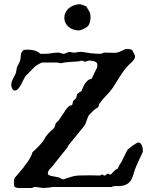

<svg xmlns="http://www.w3.org/2000/svg" viewBox="-20 -913 742 934"><path d="M48.8 -7.8Q48.8 -8.8 48.6 -11.2Q48.3 -13.7 48.3 -16.1Q48.3 -18.6 48.1 -20.8Q47.9 -22.9 47.9 -23.4V-30.3Q47.9 -36.1 48.8 -40.3Q49.8 -44.4 53.2 -49.8Q55.2 -51.8 62.3 -60.1Q69.3 -68.4 77.4 -77.9Q85.4 -87.4 92.3 -95.7Q99.1 -104 100.1 -106.4Q105 -112.8 110.8 -120.8Q116.7 -128.9 122.1 -137.5Q127.4 -146 131.6 -154.8Q135.7 -163.6 137.7 -172.4Q140.6 -174.3 146.7 -180.4Q152.8 -186.5 159.7 -193.1Q166.5 -199.7 172.1 -205.8Q177.7 -211.9 179.7 -214.4Q189.9 -225.6 196.5 -237.8Q203.1 -250 212.9 -261.2Q213.9 -262.7 219 -267.6Q224.1 -272.5 229.7 -277.8Q235.4 -283.2 240.2 -287.8Q245.1 -292.5 245.6 -293.9Q246.1 -294.9 246.8 -297.9Q247.6 -300.8 248.5 -304Q249.5 -307.1 250.2 -309.8Q251 -312.5 251.5 -313.5Q252 -314 253.9 -315.9Q255.9 -317.9 258.1 -320.3Q260.3 -322.8 262.7 -324.7Q265.1 -326.7 266.1 -327.1Q266.6 -328.6 270.5 -334.7Q274.4 -340.8 279.3 -347.9Q284.2 -355 288.3 -361.3Q292.5 -367.7 293.9 -369.1Q294.4 -370.6 296.4 -373.5Q298.3 -376.5 300.5 -379.6Q302.7 -382.8 304.9 -385.3Q307.1 -387.7 308.1 -388.7Q309.1 -390.6 312.7 -393.8Q316.4 -397 317.4 -397.9Q317.9 -398.4 320.1 -399.2Q322.3 -399.9 324.7 -400.4Q327.1 -400.9 329.1 -401.4Q331.1 -401.9 331.1 -401.9Q331.5 -402.8 332.3 -405.8Q333 -408.7 333.5 -412.1Q334 -415.5 334.7 -418.2Q335.4 -420.9 335.9 -421.4Q336.4 -421.9 338.4 -424.1Q340.3 -426.3 342.8 -428.5Q345.2 -430.7 347.4 -432.6Q349.6 -434.6 350.6 -435.1Q350.6 -436 351.3 -439Q352.1 -441.9 352.8 -445.1Q353.5 -448.2 354 -450.9Q354.5 -453.6 354.5 -454.6L356.4 -456.5Q357.4 -457.5 358.2 -457.8Q358.9 -458 359.9 -458.5Q359.9 -459 361.8 -460.4Q363.8 -461.9 366 -463.4Q368.2 -464.8 370.4 -466.3Q372.6 -467.8 373 -467.8Q376.5 -470.2 377.7 -471.9Q378.9 -473.6 379.2 -475.6Q379.4 -477.5 380.1 -480Q380.9 -482.4 383.3 -486.3Q385.7 -492.7 389.6 -500Q393.6 -507.3 398.9 -513.7Q404.3 -520 410.9 -524.4Q417.5 -528.8 425.8 -529.8Q426.8 -532.2 429.9 -538.8Q433.1 -545.4 436.8 -553Q440.4 -560.5 443.6 -567.1Q446.8 -573.7 448.2 -576.2Q452.1 -583 452.9 -587.2Q453.6 -591.3 453.6 -598.1Q453.6 -604 450.4 -607.7Q447.3 -611.3 442.4 -613.3Q437.5 -615.2 431.6 -616.2Q425.8 -617.2 420.4 -618.2H416Q409.2 -618.2 403.8 -615.7Q398.4 -613.3 392.6 -613.3Q390.1 -613.3 389.2 -613.8Q388.2 -613.8 387.7 -614.3Q386.2 -614.3 382.6 -616.2Q378.9 -618.2 378.4 -618.2Q377.4 -618.2 374.5 -617.4Q371.6 -616.7 368.7 -616Q365.7 -615.2 363 -614.7Q360.4 -614.3 359.9 -614.3Q356.9 -613.8 347.2 -613.3Q337.4 -612.8 326.2 -612.1Q314.9 -611.3 305.4 -610.4Q295.9 -609.4 293.9 -608.9Q293 -608.9 290 -608.4Q287.1 -607.9 284.2 -607.2Q281.2 -606.4 278.6 -606Q275.9 -605.5 275.4 -605.5Q272.9 -605.5 267.6 -606.9Q262.2 -608.4 260.7 -608.9H185.5Q184.1 -608.9 180.4 -607.2Q176.8 -605.5 172.4 -603.3Q168 -601.1 163.8 -598.6Q159.7 -596.2 157.7 -594.7Q155.3 -593.8 148.4 -587.4Q141.6 -581.1 133.3 -572.5Q125 -564 116.9 -555.7Q108.9 -547.4 104.5 -543Q100.1 -537.6 94.5 -525.4Q88.9 -513.2 82 -500.7Q75.2 -488.3 66.9 -479.7Q58.6 -471.2 48.8 -473.1Q44.9 -474.1 42.2 -477.5Q39.6 -481 37.8 -485.4Q36.1 -489.7 35.4 -494.1Q34.7 -498.5 34.7 -501Q34.7 -509.3 37.6 -516.8Q40.5 -524.4 44.4 -532Q48.3 -539.6 52.2 -546.9Q56.2 -554.2 58.1 -561.5Q58.1 -563 58.8 -566.4Q59.6 -569.8 60.3 -574Q61 -578.1 61.8 -581.3Q62.5 -584.5 62.5 -585.4Q63 -586.9 65.2 -591.1Q67.4 -595.2 69.8 -600.1Q72.3 -605 74.2 -609.1Q76.2 -613.3 76.7 -614.3Q79.6 -623.5 80.1 -631.3Q80.6 -639.2 81.3 -645.8Q82 -652.3 85 -658.2Q87.9 -664.1 95.2 -669.9Q96.7 -670.4 99.4 -670.7Q102.1 -670.9 105.5 -671.1Q108.9 -671.4 111.6 -671.4Q114.3 -671.4 115.7 -671.4Q130.9 -671.4 147.2 -667.5Q163.6 -663.6 176.3 -651.4H200.2Q215.8 -651.4 231.7 -654.3Q247.6 -657.2 263.2 -657.2Q270 -657.2 276.4 -654.3Q282.7 -651.4 289.6 -651.4H293.9Q294.4 -651.9 297.6 -653.3Q300.8 -654.8 304.9 -656.5Q309.1 -658.2 312.5 -659.4Q315.9 -660.6 317.4 -660.6Q317.9 -660.6 320.6 -660.2Q323.2 -659.7 326.4 -658.9Q329.6 -658.2 332.3 -657.7Q335 -657.2 335.9 -657.2H341.3Q348.6 -657.2 355.7 -658.9Q362.8 -660.6 370.6 -660.6H378.4Q400.4 -656.7 421.9 -654.1Q443.4 -651.4 467.8 -651.4H472.2Q472.7 -651.4 474.9 -652.3Q477.1 -653.3 479.5 -654.3Q481.9 -655.3 483.9 -656.2Q485.8 -657.2 486.3 -657.2Q489.7 -657.2 503.2 -656.7Q516.6 -656.2 529.3 -656.2Q536.1 -656.2 540.5 -656.2Q544.9 -656.2 547.4 -657.2Q553.7 -657.7 560.1 -660.4Q566.4 -663.1 573 -666.3Q579.6 -669.4 585.9 -672.1Q592.3 -674.8 598.6 -674.8H604Q606 -674.8 609.1 -674.1Q612.3 -673.3 615.2 -672.6Q618.2 -671.9 620.4 -671.1Q622.6 -670.4 622.6 -669.9Q623 -669.4 624.8 -666Q626.5 -662.6 628.7 -658.2Q630.9 -653.8 633.1 -649.4Q635.3 -645 636.7 -642.1V-638.7Q636.7 -631.8 632.8 -625.2Q628.9 -618.7 623.5 -613Q618.2 -607.4 612.5 -602.8Q606.9 -598.1 604 -594.7Q581.1 -569.8 564.2 -542.2Q547.4 -514.6 528.8 -486.3Q514.2 -465.3 495.6 -446.8Q477.1 -428.2 462.9 -407.2Q461.4 -406.2 460 -399.9Q458.5 -393.6 458.5 -392.6Q457.5 -392.6 455.8 -390.6Q454.1 -388.7 453.6 -388.7Q452.6 -388.2 450.7 -387Q448.7 -385.7 446.3 -384.3Q443.8 -382.8 441.7 -381.3Q439.5 -379.9 439 -379.4Q436 -377 431.6 -372.3Q427.2 -367.7 422.9 -363.3Q418.5 -358.9 415 -355.2Q411.6 -351.6 411.1 -350.6Q410.2 -349.6 408 -344.2Q405.8 -338.9 403.6 -332.5Q401.4 -326.2 399.4 -320.6Q397.5 -314.9 397 -313.5Q393.6 -304.7 386.2 -295.9Q378.9 -287.1 373 -280.3Q370.1 -276.4 361.6 -265.9Q353 -255.4 343.3 -243.4Q333.5 -231.4 324.7 -220.5Q315.9 -209.5 312.5 -205.1L308.1 -195.8Q307.6 -194.8 298.6 -183.8Q289.6 -172.9 277.6 -158Q265.6 -143.1 253.2 -127.4Q240.7 -111.8 232.9 -101.6Q229 -96.7 225.3 -93.5Q221.7 -90.3 219 -86.9Q216.3 -83.5 214.6 -79.1Q212.9 -74.7 212.9 -68.4Q212.9 -64.5 216.6 -62Q220.2 -59.6 225.1 -58.1Q230 -56.6 234.9 -55.9Q239.7 -55.2 242.2 -54.7Q242.7 -54.7 246.1 -54Q249.5 -53.2 253.7 -52.5Q257.8 -51.8 261.2 -51Q264.6 -50.3 266.1 -49.8Q266.1 -49.8 268.8 -48.6Q271.5 -47.4 274.7 -45.7Q277.8 -43.9 280.8 -42.5Q283.7 -41 284.7 -40.5H286.1H288.6Q306.6 -45.9 323.7 -52Q340.8 -58.1 359.9 -59.1Q362.8 -59.1 368.2 -59.3Q373.5 -59.6 380.9 -59.6Q388.2 -59.6 396.7 -59.8Q405.3 -60.1 413.6 -60.1Q430.7 -60.1 446 -59.6Q461.4 -59.1 467.8 -59.1Q468.8 -60.5 471.9 -62.3Q475.1 -64 477.1 -64Q478 -64 481.7 -62Q485.4 -60.1 486.3 -59.1H488.3H491.2Q491.7 -59.6 493.7 -61Q495.6 -62.5 497.8 -64.2Q500 -65.9 502.2 -67.1Q504.4 -68.4 504.9 -68.4Q505.9 -69.3 509.5 -66.7Q513.2 -64 514.2 -64H516.6H519.5Q520.5 -65.4 523.7 -69.1Q526.9 -72.8 530.5 -76.4Q534.2 -80.1 537.8 -83.3Q541.5 -86.4 543 -87.9Q545.4 -88.9 547.4 -89.8Q548.8 -90.8 550.3 -91.3Q551.8 -91.8 552.2 -92.3Q552.7 -92.8 554 -95.7Q555.2 -98.6 556.9 -101.8Q558.6 -105 559.8 -107.7Q561 -110.4 561.5 -110.8Q562 -111.3 563.2 -113.5Q564.5 -115.7 566.2 -118.2Q567.9 -120.6 569.1 -122.6Q570.3 -124.5 570.8 -125Q571.8 -127 575.9 -135.5Q580.1 -144 584.7 -153.6Q589.4 -163.1 593.5 -171.4Q597.7 -179.7 598.6 -181.6Q600.1 -184.6 607.7 -190.9Q615.2 -197.3 624 -203.6Q632.8 -210 641.1 -214.8Q649.4 -219.7 652.8 -219.7Q659.7 -219.7 664.1 -215.1Q668.5 -210.4 670.9 -204.1Q673.3 -197.8 674.1 -190.9Q674.8 -184.1 674.8 -179.7Q674.8 -178.7 674.8 -176Q674.8 -173.3 673.8 -172.4Q671.9 -168.5 667.2 -158.4Q662.6 -148.4 657.5 -137.2Q652.3 -126 647.7 -115.7Q643.1 -105.5 641.6 -101.6Q634.3 -84 629.9 -67.9Q625.5 -51.8 618.7 -39.1Q611.8 -26.4 599.1 -18.1Q586.4 -9.8 561.5 -7.8H553.2H541.5Q536.6 -7.8 532.7 -7.3Q528.8 -6.8 523.4 -3.4H237.3Q234.4 -2.4 227.5 -1.7Q220.7 -1 213.4 -0.2Q206.1 0.5 199.5 1Q192.9 1.5 190.9 1.5Q189.5 1.5 184.3 0.7Q179.2 0 173.6 -0.7Q168 -1.5 163.3 -2.2Q158.7 -2.9 157.7 -3.4H151.9H147Q146 -2.4 140.4 -0.5Q134.8 1.5 134.3 1.5H100.1H67.4Q64.9 1.5 58.1 -0.7Q51.3 -2.9 48.8 -7.8ZM293 -826.7Q293 -841.8 299.8 -854.2Q306.6 -866.7 317.6 -875Q328.6 -883.3 342.3 -887.9Q356 -892.6 370.1 -892.6Q372.1 -892.1 376.2 -890.6Q380.4 -889.2 384.8 -887.7Q389.2 -886.2 393.3 -884.8Q397.5 -883.3 398.9 -882.8Q408.2 -868.7 414.3 -857.7Q420.4 -846.7 420.4 -829.6Q420.4 -811 414.1 -796.1Q407.7 -781.2 389.2 -774.4Q389.2 -773.4 386 -772Q382.8 -770.5 378.7 -769Q374.5 -767.6 371.1 -766.4Q367.7 -765.1 367.7 -765.1H362.8Q349.1 -765.1 336.7 -769.3Q324.2 -773.4 314.5 -781.5Q304.7 -789.6 298.8 -801Q293 -812.5 293 -826.7Z"/></svg>

Font: IM FELL English
Style: Regular
Weight: 400
Designer: Igino Marini
Foundry: Igino Marini
Version: 3.00